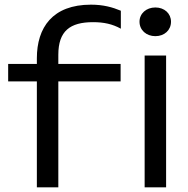

<svg xmlns="http://www.w3.org/2000/svg" viewBox="-20 -803 806 823"><path d="M497 -454V-529H230V-568C230 -670 280 -708 379 -708C425 -708 462 -700 498 -680V-757C462 -772 423 -783 370 -783C205 -783 138 -685 138 -553V-529H15V-454H138V0H230V-454ZM600 0H692V-565H600ZM646 -648C685 -648 713 -674 713 -710C713 -745 685 -771 646 -771C607 -771 578 -745 578 -710C578 -674 607 -648 646 -648Z"/></svg>

Font: Bounded Light
Style: Regular
Weight: 300
Designer: Vlad Churkin
Version: Version 3.0